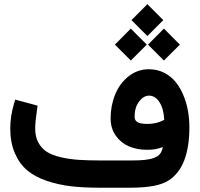

<svg xmlns="http://www.w3.org/2000/svg" viewBox="-20 -875 931 895"><path d="M667 -855.5 741.2 -781.2 667 -707 592.8 -781.2ZM744.1 -741.7 818.4 -667 744.1 -592.8 669.9 -667ZM589.8 -741.7 664.1 -667 589.8 -592.8 515.6 -667ZM442.9 0Q368.7 0 310.3 -6.8Q252 -13.7 197.3 -32.2Q142.6 -50.8 106.7 -81.1Q70.8 -111.3 49.3 -160.9Q27.8 -210.4 27.8 -276.9Q27.8 -332.5 45.4 -392.1L50.8 -410.6L68.8 -405.8L138.2 -387.2L155.3 -382.3L152.8 -365.2Q144 -306.6 144 -275.9Q144 -237.8 158.7 -210.7Q173.3 -183.6 198 -167.5Q222.7 -151.4 263.4 -142.1Q304.2 -132.8 346.7 -129.9Q389.2 -127 449.7 -127H590.8Q629.9 -127 655 -129.6Q680.2 -132.3 699 -139.4Q717.8 -146.5 726.8 -158.7Q735.8 -170.9 738.8 -189.5Q718.8 -182.1 702.9 -179.4Q687 -176.8 664.1 -176.8Q619.1 -176.8 581.5 -192.6Q543.9 -208.5 519.8 -242.4Q495.6 -276.4 495.6 -323.2Q495.6 -382.3 516.6 -434.1Q537.6 -485.8 579.1 -519Q620.6 -552.2 673.8 -552.2Q713.4 -552.2 745.6 -535.6Q777.8 -519 799.3 -492.2Q820.8 -465.3 835.4 -429.7Q850.1 -394 856.4 -356.9Q862.8 -319.8 862.8 -281.7Q862.8 -190.4 839.1 -128.2Q815.4 -65.9 766.6 -34.2Q738.3 -16.1 694.1 -8.1Q649.9 0 587.9 0ZM607.4 -330.1Q607.4 -314 620.6 -305.7Q633.8 -297.4 669.4 -297.4Q710.4 -297.4 745.6 -316.4Q743.2 -367.2 723.6 -398.2Q704.1 -429.2 674.8 -429.2Q649.4 -429.2 628.4 -401.9Q607.4 -374.5 607.4 -330.1Z"/></svg>

Font: Samim FD
Style: Bold-FD
Weight: 700
Foundry: DejaVu fonts team - Redesigned by Saber Rastikerdar
Version: Version 4.0.1